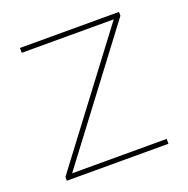

<svg xmlns="http://www.w3.org/2000/svg" viewBox="-99 -611 689 705"><g transform="rotate(-20 245.5 -258.5)"><path d="M46 0V-15L415 -504L423 -498H51V-517H438V-502L69 -13L57 -19H443V0Z"/></g></svg>

Font: Montserrat Thin
Style: Regular
Weight: 100
Designer: Julieta Ulanovsky
Foundry: Julieta Ulanovsky
Version: Version 9.000